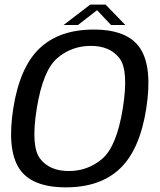

<svg xmlns="http://www.w3.org/2000/svg" viewBox="-20 -809 695 834"><path d="M266.2 4.8Q415.4 4.8 501.3 -76.9Q587.2 -158.7 615.3 -337.5Q642.9 -515.6 589.5 -598.1Q536.1 -680.6 386.9 -680.6Q237.6 -680.6 151.6 -598.7Q65.6 -516.7 37.5 -337.5Q10 -159.5 63.3 -77.3Q116.7 4.8 266.2 4.8ZM278.7 -66.1Q195.3 -66.1 154.3 -119.6Q113.3 -173 139.6 -337.5Q166.5 -503.2 228.8 -556.5Q291.1 -609.7 374.4 -609.7Q457.5 -609.7 498.7 -556.5Q539.9 -503.2 513.3 -337.5Q486.6 -172.7 424.2 -119.4Q361.8 -66.1 278.7 -66.1ZM256.1 -700.3H318.5L401.7 -764.8L462.3 -700.3H524.5L438.7 -789H371.9Z"/></svg>

Font: Anybody Thin
Style: Italic
Weight: 100
Italic angle: -10°
Designer: Tyler Finck
Foundry: Etcetera Type Company
Version: Version 1.114;gftools[0.9.25]